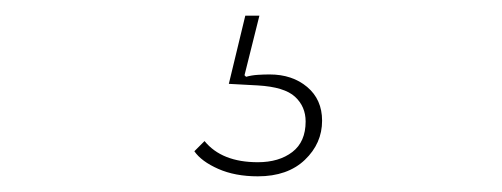

<svg xmlns="http://www.w3.org/2000/svg" viewBox="-20 -23 640 245"><path d="M309 202Q280 202 258.5 192.5Q237 183 228 170L241 157Q263 184 309 184Q336 184 353 171Q370 158 370 132Q370 113 356.5 100.5Q343 88 309 86L272 84L293 -3H311L292 73L294 75Q301 73 309 72.5Q317 72 324 72Q353 72 372 88Q391 104 391 131Q391 160 369 181Q347 202 309 202Z"/></svg>

Font: IBM Plex Sans Devanagari Thin
Style: Regular
Weight: 100
Designer: Mike Abbink, Paul van der Laan, Pieter van Rosmalen, Erin McLaughlin
Foundry: Bold Monday
Version: Version 1.1